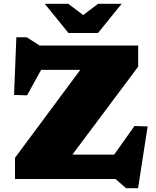

<svg xmlns="http://www.w3.org/2000/svg" viewBox="-20 -936 817 1004"><path d="M702.5 -698V-587.5L307 -58.5L178.5 -127.5H577L683 -277L752 -275L702 48H639.5L584 0H58.5V-111L450.5 -639L608 -570.5H195L121.5 -437.5L53.5 -439.5L65.5 -741H120L187.5 -698ZM435.5 -842H394.5L493 -916H616L492.5 -763.5H338L214 -916H337Z"/></svg>

Font: Newsreader 9pt ExtraBold
Style: Regular
Weight: 800
Designer: Hugues Gentile
Foundry: Production Type
Version: Version 1.003